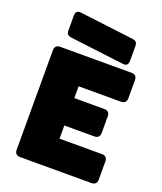

<svg xmlns="http://www.w3.org/2000/svg" viewBox="-170 -1069 995 1178"><g transform="rotate(20 327.0 -480.5)"><path d="M569 0H105Q69 0 69 -36V-684Q69 -720 105 -720H569Q605 -720 605 -684V-567Q605 -531 569 -531H293V-454H488Q524 -454 524 -418V-311Q524 -275 488 -275H293V-189H569Q605 -189 605 -153V-36Q605 0 569 0ZM502 -753 153 -796Q134 -798 125.5 -805.5Q117 -813 117 -832V-928Q117 -965 151 -961L500 -918Q519 -916 527.5 -908.5Q536 -901 536 -882V-786Q536 -749 502 -753Z"/></g></svg>

Font: Bungee Tint
Style: Regular
Weight: 400
Designer: David Jonathan Ross
Foundry: David Jonathan Ross
Version: Version 2.001